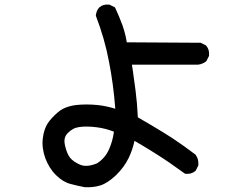

<svg xmlns="http://www.w3.org/2000/svg" viewBox="-20 -774 1040 840"><path d="M350.6 44.9Q319.3 39.1 288.6 30.8Q255.9 22.5 225.1 -7.8Q210 -22.5 198.2 -41.3Q186.5 -60.1 178.2 -82Q162.1 -127 167.2 -168.2Q172.4 -209.5 189 -234.9Q205.6 -259.3 234.4 -283.7Q244.6 -292.5 256.8 -298.6Q269 -304.7 283 -308.6Q296.9 -312.5 312.5 -314.5Q358.4 -319.3 406.2 -314.5Q426.3 -312.5 445.8 -308.3Q465.3 -304.2 484.4 -298.3Q476.1 -406.7 457 -503.4Q447.3 -555.2 432.9 -605.2Q418.5 -655.3 399.9 -703.6L399.4 -706.1V-708Q399.9 -711.9 400.9 -715.3Q401.9 -718.8 402.8 -722.2Q403.8 -725.6 405.5 -728.8Q407.2 -731.9 409.2 -734.9Q411.1 -737.8 413.6 -740.7L414.1 -741.2L414.6 -741.7Q431.2 -756.3 457 -753.9H459L460.4 -752.9L480 -743.2L482.9 -741.7L484.4 -738.8Q493.2 -719.7 501.2 -700.7Q509.3 -681.6 516.1 -662.6Q520 -650.9 523.7 -638.7Q527.3 -626.5 530 -614Q532.7 -601.6 534.7 -588.9L855.5 -586.9H857.9L859.9 -585.9L879.4 -576.2L881.3 -575.2L882.3 -573.7Q897 -557.1 894.5 -531.2V-529.3L893.6 -527.8L883.8 -508.3L882.8 -506.3L880.9 -504.9Q873 -499 864.5 -495.6Q856 -492.2 846.7 -491.2H846.2H845.7H557.1Q559.1 -479 560.8 -467.3Q562.5 -455.6 564 -443.8Q565.4 -432.1 567.1 -420.9Q568.8 -409.7 570.3 -398.4Q571.8 -387.2 573.2 -376.5Q580.6 -319.3 583 -260.7Q639.2 -228.5 694.3 -194.8Q713.9 -183.1 735.8 -168.5Q757.8 -153.8 782.2 -136.5Q806.6 -119.1 834 -98.6L835.4 -97.7L835.9 -96.7Q850.1 -77.1 847.7 -51.8V-49.8L846.7 -48.3L836.9 -28.8L835.9 -26.9L834.5 -25.9Q817.9 -11.2 792 -13.7L789.6 -14.2L787.1 -15.6Q718.3 -65.9 664.6 -99.6Q648.9 -109.4 632.8 -119.4Q616.7 -129.4 600.6 -138.9Q584.5 -148.4 568.4 -157.7Q560.1 -118.7 543 -83Q522.5 -41 486.3 -6.3Q449.2 28.3 418 37.6Q386.7 46.9 352.1 44.9H351.6ZM404.8 -59.6Q439 -81.5 456.1 -118.7Q472.7 -154.8 478.5 -197.8Q441.9 -212.4 402.3 -217.3Q358.4 -222.7 327.6 -218.3Q320.3 -217.3 313.5 -215.3Q306.6 -213.4 300.3 -210Q293.9 -206.5 288.1 -202.1Q282.2 -197.8 276.9 -192.4Q266.6 -182.1 263.4 -169.2Q260.3 -156.2 264.2 -138.7Q272 -103 286.1 -84.5Q300.3 -66.4 331.1 -53.2Q359.9 -41 404.8 -59.6Z"/></svg>

Font: NaikaiFont
Style: Bold
Weight: 700
Version: Version 1.89